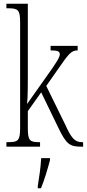

<svg xmlns="http://www.w3.org/2000/svg" viewBox="-20 -780 462 1021"><path d="M14 0H193V-24H190C139 -24 128 -31 128 -99V-189L199 -289L290 -101C334 -10 352 0 415 0H422V-24H416C376 -24 358 -49 327 -117L226 -323L282 -403C344 -492 357 -512 393 -512V-536H249V-512C287 -512 298 -507 298 -491C298 -476 282 -449 223 -367L124 -227C128 -263 128 -337 128 -373V-760H14V-736H21C76 -736 87 -729 87 -661V-100C87 -31 76 -24 21 -24H14ZM181 208V221H198C215 181 235 113 246 71V61H199C196 113 189 160 181 208Z"/></svg>

Font: Noto Serif Sinhala ExtraCondensed ExtraLight
Style: Regular
Weight: 200
Width: 2
Designer: Jelle Bosma - Monotype Design Team
Foundry: Monotype Imaging Inc.
Version: Version 2.007